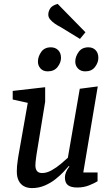

<svg xmlns="http://www.w3.org/2000/svg" viewBox="-20 -954 570 982"><path d="M144 8Q120 8 102.5 -1.5Q85 -11 75.5 -30Q66 -49 66 -77Q66 -89 67 -103.5Q68 -118 70.5 -132.5Q73 -147 74 -156L122 -428L45 -445V-489L211 -508V-434L167 -165Q166 -158 164.5 -147Q163 -136 162 -126Q161 -116 161 -108Q161 -90 169 -79.5Q177 -69 196 -69Q219 -69 244 -83Q269 -97 291.5 -116Q314 -135 327 -147L388 -500L480 -512L406 -72H479V-27Q465 -18 437 -6.5Q409 5 375 5Q343 5 327.5 -7Q312 -19 312 -47Q312 -59 317.5 -73Q323 -87 335 -103L332 -105Q323 -94 305 -75Q287 -56 263 -37Q239 -18 208.5 -5Q178 8 144 8ZM416 -589Q393 -589 379 -603.5Q365 -618 365 -639Q365 -664 382 -688Q399 -712 432 -712Q455 -712 469 -697.5Q483 -683 483 -658Q483 -634 466 -611.5Q449 -589 416 -589ZM224 -589Q201 -589 187.5 -603.5Q174 -618 174 -639Q174 -664 190.5 -688Q207 -712 240 -712Q263 -712 277.5 -697.5Q292 -683 292 -658Q292 -634 274.5 -611.5Q257 -589 224 -589ZM389 -755 291 -815Q275 -823 260.5 -833Q246 -843 236.5 -854.5Q227 -866 227 -879Q227 -895 236.5 -910.5Q246 -926 275 -934L417 -789Z"/></svg>

Font: Faustina Light Medium
Style: Italic
Weight: 500
Italic angle: -8°
Version: Version 1.200